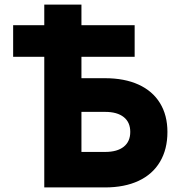

<svg xmlns="http://www.w3.org/2000/svg" viewBox="-20 -820 790 840"><path d="M173.7 -571.5H37.5V-709.7H173.7V-800H336.3V-709.7H569.1V-571.5H336.3V-477.9H438.8Q524.7 -477.9 586.1 -449.9Q647.5 -421.9 680 -368.9Q712.5 -315.9 712.5 -242.6Q712.5 -167 680 -112.2Q647.5 -57.3 586.1 -28.7Q524.7 0 438.8 0H173.7ZM549.9 -242.9Q549.9 -285.2 521.3 -307.8Q492.7 -330.5 440.2 -330.5H336.3V-155.3H440.2Q492.7 -155.3 521.3 -178Q549.9 -200.7 549.9 -242.9Z"/></svg>

Font: Martian Mono VF sWd Rg
Style: Regular
Weight: 400
Width: 6
Monospace: yes
Designer: Roman Shamin
Foundry: Evil Martians
Version: Version 1.100